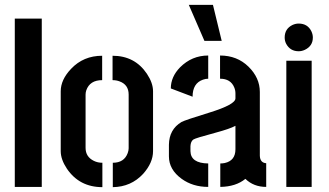

<svg xmlns="http://www.w3.org/2000/svg" viewBox="-20 -771 1356 792"><path d="M41 0V-694.3H152.3V0Z M230.5 -147.5V-394.5Q230.5 -442.4 273.4 -487.3Q324.2 -541 401.4 -541V-440.4Q350.6 -440.4 335.9 -398.4Q333 -389.6 333 -380.9V-161.1Q333 -124 367.2 -107.4Q382.8 -99.6 402.3 -99.6V1Q307.6 1 255.9 -75.2Q230.5 -113.3 230.5 -147.5ZM445.3 1V-99.6Q492.2 -99.6 506.8 -139.6Q510.7 -150.4 510.7 -159.2V-380.9Q510.7 -421.9 472.7 -435.5Q460 -440.4 444.3 -440.4V-541Q536.1 -541 585.9 -466.8Q611.3 -428.7 611.3 -394.5V-147.5Q611.3 -99.6 570.3 -53.7Q520.5 0 445.3 1Z M758.8 -751H858.4L894.5 -602.5H823.2ZM676.8 -126Q676.8 -71.3 729.5 -33.2Q775.4 0 838.9 0V-96.7Q766.6 -97.7 765.6 -147.5V-168Q766.6 -187.5 777.3 -195.3Q785.2 -201.2 869.1 -223.6Q927.7 -239.3 951.2 -252V-155.3Q951.2 -108.4 907.2 -98.6Q898.4 -96.7 888.7 -96.7V0Q953.1 -1 992.2 -33.2Q1026.4 0 1078.1 0V-97.7Q1052.7 -99.6 1051.8 -128.9V-391.6Q1051.8 -450.2 1004.9 -496.1Q958 -542 887.7 -542V-446.3Q931.6 -446.3 946.3 -410.2Q951.2 -398.4 951.2 -385.7V-365.2Q951.2 -339.8 843.8 -306.6Q742.2 -275.4 728.5 -267.6Q677.7 -237.3 676.8 -173.8ZM684.6 -406.2 774.4 -372.1Q774.4 -427.7 817.4 -442.4Q828.1 -446.3 838.9 -446.3V-542Q771.5 -542 722.7 -493.2Q684.6 -454.1 684.6 -406.2Z M1154.3 -616.2Q1154.3 -652.3 1186.5 -668Q1199.2 -673.8 1211.9 -673.8Q1249 -673.8 1264.6 -641.6Q1270.5 -628.9 1270.5 -616.2Q1270.5 -581.1 1237.3 -565.4Q1224.6 -559.6 1211.9 -559.6Q1176.8 -559.6 1160.2 -590.8Q1154.3 -602.5 1154.3 -616.2ZM1161.1 0V-520.5H1265.6V0Z"/></svg>

Font: Post No Bills Colombo
Style: Bold
Weight: 800
Designer: Kosala Senevirathne, Siva Puranthara, Lasantha Premarathna, Tharique Azeez
Foundry: Mooniak
Version: Version 1.220 ; ttfautohint (v1.5)